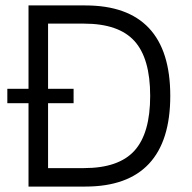

<svg xmlns="http://www.w3.org/2000/svg" viewBox="-20 -687 707 707"><path d="M85 0V-667H294Q450 -667 528.5 -583.5Q607 -500 607 -334Q607 -168 528.5 -84Q450 0 294 0ZM157 -68H289Q417 -68 475 -132Q533 -196 533 -334Q533 -472 475 -536Q417 -600 289 -600H157ZM7 -307V-360H251V-307Z"/></svg>

Font: Maven Pro
Style: Regular
Weight: 400
Designer: Joe Prince
Foundry: Joe Prince
Version: Version 2.103